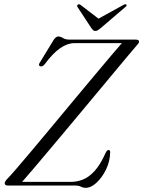

<svg xmlns="http://www.w3.org/2000/svg" viewBox="-20 -890 687 921"><path d="M343.5 0H18.5Q2.5 0 2.5 -11Q3 -19.5 14 -31Q28 -45 60.5 -82.8Q93 -120.5 137.8 -173.8Q182.5 -227 233.5 -288.5Q284.5 -350 336 -411.8Q387.5 -473.5 433.5 -528.5Q479.5 -583.5 513.8 -624Q548 -664.5 564.5 -683H336.5Q303 -683 268 -658.5Q233 -634 194 -581.5Q182.5 -567.5 172 -572.5Q161.5 -577 173 -593L237 -698Q248.5 -715 259 -715Q270.5 -715 282 -707.5Q293.5 -700 314.5 -700H631.5Q647 -700 647 -690Q647 -685.5 643.5 -681Q640 -676.5 634.5 -670.5Q623.5 -658 593 -621.5Q562.5 -585 518.5 -532.2Q474.5 -479.5 423.8 -418.5Q373 -357.5 321 -295.2Q269 -233 222 -177.2Q175 -121.5 139.5 -79.5Q104 -37.5 86 -17.5H319.5Q348.5 -17.5 377.2 -28.5Q406 -39.5 433.8 -69.8Q461.5 -100 487.5 -158.5Q494 -170.5 500.5 -170.5Q509 -170.5 508.5 -159Q507.5 -116 488.8 -77.2Q470 -38.5 443.2 -13.8Q416.5 11 391 11Q378.5 11 368 5.5Q357.5 0 343.5 0ZM463.5 -755.5Q455.5 -749 449.8 -745.2Q444 -741.5 437.5 -741.5Q430.5 -741.5 426.5 -745.2Q422.5 -749 418 -755.5L352 -856Q347 -863.5 354 -868Q360 -872 367 -866L452.5 -800.5L571.5 -866Q582 -872 586 -868Q590.5 -863.5 581 -856Z"/></svg>

Font: Fraunces 72pt S000 Light
Style: Italic
Weight: 300
Italic angle: -16°
Version: Version 1.000; ttfautohint (v1.8.3)